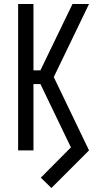

<svg xmlns="http://www.w3.org/2000/svg" viewBox="-20 -755 515 964"><path d="M238 189 185 137 336 -15 183 -333H148V0H71V-735H148V-402H183L344 -735H427L250 -368L427 0Z"/></svg>

Font: Iosevka QP
Style: Regular
Weight: 400
Designer: Belleve Invis
Foundry: Belleve Invis
Version: Version 20.0.0; ttfautohint (v1.8.4)